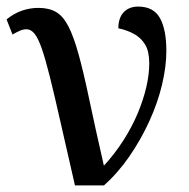

<svg xmlns="http://www.w3.org/2000/svg" viewBox="-26 -564 575 584"><path d="M202 0Q176 -113 157.5 -195Q139 -277 125.5 -331Q112 -385 101 -416.5Q90 -448 79 -461.5Q68 -475 55 -475Q45 -475 35.5 -471Q26 -467 12 -459L-6 -505Q16 -523 40.5 -531.5Q65 -540 91 -540Q123 -540 144.5 -527.5Q166 -515 182 -484Q198 -453 213 -399Q228 -345 245.5 -261.5Q263 -178 290 -60Q323 -96 349 -136.5Q375 -177 392.5 -218.5Q410 -260 419 -299Q428 -338 428 -371Q428 -407 416 -427.5Q404 -448 383 -460Q362 -472 334 -478Q334 -510 350.5 -527Q367 -544 394 -544Q441 -544 460.5 -509Q480 -474 480 -409Q480 -362 467 -307Q454 -252 428.5 -196Q403 -140 368 -89Q333 -38 290 0Z"/></svg>

Font: ET Text
Style: Regular
Weight: 470
Designer: Monotype Design Team
Foundry: Monotype Imaging Inc.
Version: Version 2.009